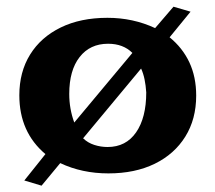

<svg xmlns="http://www.w3.org/2000/svg" viewBox="-20 -511 653 582"><path d="M106 51.8 53.7 36.1 117.7 -43.9Q38.6 -110.4 38.6 -222.2Q38.6 -293 71.3 -345.7Q104 -398.4 164.1 -427.7Q224.1 -457 305.7 -457Q383.3 -457 450.2 -425.8L505.9 -490.7L557.6 -475.6L494.1 -397.9Q533.2 -366.2 554 -322Q574.7 -277.8 574.7 -221.2Q574.7 -149.9 541.7 -96.9Q508.8 -43.9 449 -14.6Q389.2 14.6 308.6 14.6Q228.5 14.6 162.6 -16.6ZM306.2 -65.4Q361.8 -65.4 392.6 -109.9Q423.3 -154.3 423.3 -231Q421.9 -252.4 418.2 -270.3Q414.6 -288.1 407.7 -303.2L231.9 -91.8Q246.1 -78.1 265.6 -71.8Q285.2 -65.4 306.2 -65.4ZM205.1 -139.6 381.3 -350.6Q353.5 -378.4 307.6 -378.4Q252.9 -378.4 221.4 -338.1Q189.9 -297.9 189.9 -226.1Q189.9 -181.2 205.1 -139.6Z"/></svg>

Font: Kameron
Style: Regular
Weight: 400
Designer: Vernon Adams
Foundry: Vernon Adams
Version: Version 1.100